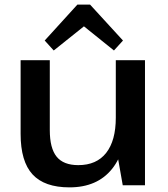

<svg xmlns="http://www.w3.org/2000/svg" viewBox="-20 -800 724 829"><path d="M195 -238Q195 -160 224.5 -123.5Q254 -87 318 -87Q397 -87 438.5 -140Q480 -193 480 -292L528 -367V-301Q528 -151 464 -71Q400 9 280 9Q172 9 120.5 -47Q69 -103 69 -222V-540H195ZM606 0H510L480 -170V-540H606ZM173 -625 314 -780H369L511 -625L472 -582L308 -714H377L212 -582Z"/></svg>

Font: Pathway Extreme 28pt SemiBold
Style: Regular
Weight: 600
Designer: Eduardo Rodriguez Tunni
Foundry: Eduardo Rodriguez Tunni
Version: Version 1.001;gftools[0.9.26]